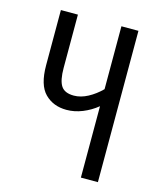

<svg xmlns="http://www.w3.org/2000/svg" viewBox="-98 -696 634 766"><g transform="rotate(15 219.0 -312.5)"><path d="M308.6 -294.9Q281.2 -272.5 248.5 -259.3Q215.8 -246.1 182.6 -246.1Q127.9 -246.1 93.3 -280.8Q58.6 -315.4 58.6 -397.5V-625H128.9V-405.3Q128.9 -353.5 143.6 -331.1Q158.2 -308.6 196.3 -308.6Q224.6 -308.6 253.9 -324.2Q283.2 -339.8 308.6 -365.2V-625H378.9V0H308.6Z"/></g></svg>

Font: Sudo Variable
Style: Regular
Weight: 400
Monospace: yes
Designer: Jens Kutilek
Foundry: Jens Kutilek
Version: Version 0.040